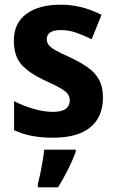

<svg xmlns="http://www.w3.org/2000/svg" viewBox="-20 -576 492 817"><path d="M418 -161Q418 -78 364 -34Q310 10 206 10Q156 10 116.5 2.5Q77 -5 40 -22V-146Q77 -126 122 -113Q167 -100 205 -100Q243 -100 260 -113Q277 -126 277 -149Q277 -162 270 -173.5Q263 -185 241 -198.5Q219 -212 172 -233Q105 -264 72 -300.5Q39 -337 39 -403Q39 -478 92.5 -517Q146 -556 237 -556Q284 -556 326 -545.5Q368 -535 412 -513L370 -409Q336 -426 304 -437Q272 -448 238 -448Q179 -448 179 -409Q179 -396 186.5 -385.5Q194 -375 215.5 -362.5Q237 -350 280 -331Q322 -311 353 -289.5Q384 -268 401 -237.5Q418 -207 418 -161ZM302 71Q289 106 269.5 145Q250 184 227 221H141V208Q146 189 151.5 162.5Q157 136 161.5 109Q166 82 168 61H302Z"/></svg>

Font: Noto Sans SemiCondensed
Style: Bold
Weight: 700
Width: 4
Designer: Monotype Design Team
Foundry: Monotype Imaging Inc.
Version: Version 2.013; ttfautohint (v1.8.4.7-5d5b)